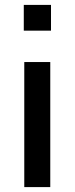

<svg xmlns="http://www.w3.org/2000/svg" viewBox="-20 -763 304 783"><path d="M77 -638V-743H188V-638ZM79 0V-510H185V0Z"/></svg>

Font: Saira Thin Medium
Style: Regular
Weight: 500
Version: Version 1.101